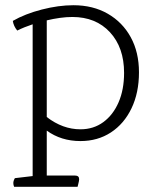

<svg xmlns="http://www.w3.org/2000/svg" viewBox="-20 -530 595 735"><path d="M277 185H34Q31 178 31 171Q31 162 37 152L105 144V-437Q72 -426 46 -413Q32 -430 29 -450Q76 -477 140 -493.5Q204 -510 261 -510Q336 -510 392.5 -477.5Q449 -445 480.5 -387.5Q512 -330 512 -253Q512 -175 483.5 -115.5Q455 -56 404.5 -23Q354 10 288 10Q214 10 159 -30V142H267Q283 142 283 156Q283 162 279 177ZM159 -452V-82Q220 -35 288 -35Q338 -35 375.5 -62.5Q413 -90 434 -138.5Q455 -187 455 -251Q455 -348 401 -406.5Q347 -465 257 -465Q234 -465 209 -461.5Q184 -458 159 -452Z"/></svg>

Font: Scope One
Style: Regular
Weight: 400
Designer: Dalton Maag Ltd
Foundry: Dalton Maag Ltd
Version: Version 1.001; ttfautohint (v1.4.1) -l 11 -r 50 -G 50 -x 14 